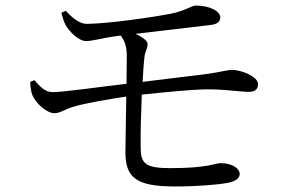

<svg xmlns="http://www.w3.org/2000/svg" viewBox="-20 -696 1040 692"><path d="M89 -401C89 -385 92 -366 96 -355C108 -323 150 -288 175 -288C199 -288 210 -302 251 -313C288 -324 369 -338 435 -348L432 -146C433 -56 470 -24 610 -24C691 -24 764 -30 801 -37C831 -43 844 -54 844 -70C844 -85 822 -108 775 -108C754 -108 732 -90 593 -90C502 -90 487 -108 487 -165C486 -208 488 -284 491 -355C587 -365 676 -374 732 -374C791 -374 846 -365 879 -365C901 -365 910 -377 910 -393C910 -420 850 -444 817 -444C797 -444 781 -437 723 -429L494 -401C496 -438 498 -470 501 -493C504 -514 512 -521 512 -538C512 -548 495 -562 468 -574L739 -606C767 -609 774 -621 774 -634C773 -656 736 -676 685 -676C671 -676 649 -657 593 -646C530 -634 374 -611 294 -610C269 -609 242 -630 217 -657L201 -650C206 -633 210 -617 217 -605C232 -579 265 -548 290 -548C314 -548 350 -559 387 -564L415 -568C429 -549 437 -530 437 -494L436 -394C347 -384 211 -364 170 -364C141 -364 125 -384 104 -407Z"/></svg>

Font: Harano Aji Mincho CN
Style: Regular
Weight: 400
Foundry: Masamichi Hosoda
Version: HaranoAjiMinchoCN-Regular version 20230610;ttx 4.39.4